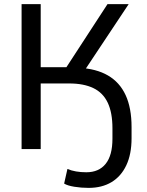

<svg xmlns="http://www.w3.org/2000/svg" viewBox="-20 -725 716 934"><path d="M411 189Q375 189 341.5 183.5Q308 178 292 168L308 97Q327 105 350 109Q373 113 400 113Q461 113 494 72Q527 31 527 -50V-101Q527 -177 504 -225.5Q481 -274 434 -296.5Q387 -319 317 -319H178V0H85V-705H178V-398H317L290 -378L503 -705H606L378 -362L364 -395Q448 -391 505 -358Q562 -325 591 -262.5Q620 -200 620 -107V-53Q620 25 594.5 79Q569 133 522.5 161Q476 189 411 189Z"/></svg>

Font: Nunito Sans 12pt Medium
Style: Regular
Weight: 500
Designer: Vernon Adams
Foundry: Vernon Adams
Version: Version 3.101;gftools[0.9.27]